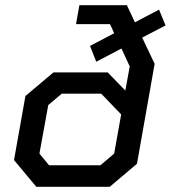

<svg xmlns="http://www.w3.org/2000/svg" viewBox="-20 -720 658 740"><path d="M528 -575 576 -474 508 -89 403 0H120L34 -103L78 -350L186 -441H395L463 -371L480 -464L448 -533L351 -482L327 -543L420 -592L404 -627H273L286 -700H469L500 -634L593 -683L618 -622ZM447 -279 370 -359H218L166 -315L132 -128L169 -83H367L420 -128Z"/></svg>

Font: Chakra Petch Medium
Style: Italic
Weight: 500
Italic angle: -10°
Designer: Katatrad Aksorn Co.,Ltd.
Foundry: Cadson Demak Co.,Ltd.
Version: Version 1.000; ttfautohint (v1.6)